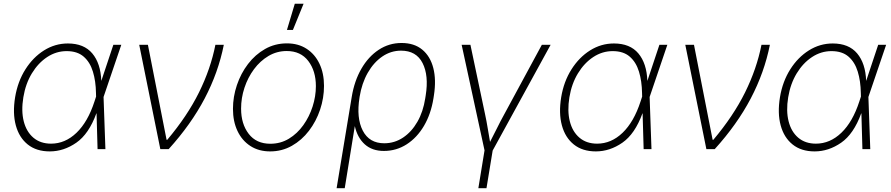

<svg xmlns="http://www.w3.org/2000/svg" viewBox="-20 -780 4661 1004"><path d="M240.2 11.7Q170.4 11.7 125.2 -24.4Q80.1 -60.5 62.7 -124.3Q45.4 -188 59.1 -272Q72.8 -354 112.8 -417.2Q152.8 -480.5 210.4 -516.6Q268.1 -552.7 335 -552.7Q418.9 -552.7 462.6 -500.7Q506.3 -448.7 509.8 -356.9L572.8 -545.9H614.3L521.5 -272.9L531.2 0H490.2L484.9 -187H483.9Q444.8 -79.6 379.2 -33.9Q313.5 11.7 240.2 11.7ZM482.4 -274.9 481.9 -293.5Q481 -356 465.8 -405.5Q450.7 -455.1 417.5 -483.9Q384.3 -512.7 328.6 -512.7Q273.9 -512.7 226.8 -481.7Q179.7 -450.7 146.7 -396.5Q113.8 -342.3 102.1 -271.5Q90.3 -200.2 104.2 -145.5Q118.2 -90.8 154.8 -59.8Q191.4 -28.8 247.1 -28.8Q320.8 -28.8 380.1 -85.7Q439.5 -142.6 474.1 -249.5Z M818.4 0 708 -545.9H753.4L851.1 -48.8H854.5Q959.5 -173.3 1020.5 -296.6Q1081.5 -419.9 1106.4 -545.9H1150.4Q1121.6 -400.9 1050.3 -265.1Q979 -129.4 861.8 0Z M1392.6 11.7Q1333 11.7 1289.3 -16.6Q1245.6 -44.9 1221.9 -95Q1198.2 -145 1198.2 -210.9Q1198.2 -273.9 1218.8 -335Q1239.3 -396 1276.9 -445.3Q1314.5 -494.6 1366.2 -523.9Q1418 -553.2 1480.5 -553.2Q1539.6 -553.2 1583 -525.1Q1626.5 -497.1 1650.4 -447Q1674.3 -397 1674.3 -331.1Q1674.3 -267.6 1653.8 -206.5Q1633.3 -145.5 1595.7 -96.2Q1558.1 -46.9 1506.3 -17.6Q1454.6 11.7 1392.6 11.7ZM1393.6 -28.3Q1447.3 -28.3 1491 -54.9Q1534.7 -81.5 1566.2 -125.7Q1597.7 -169.9 1614.7 -223.1Q1631.8 -276.4 1631.8 -329.6Q1631.8 -409.2 1592 -461.2Q1552.2 -513.2 1479.5 -513.2Q1427.7 -513.2 1384 -487.3Q1340.3 -461.4 1308.1 -418Q1275.9 -374.5 1258.3 -321Q1240.7 -267.6 1240.7 -211.9Q1240.7 -131.8 1280.5 -80.1Q1320.3 -28.3 1393.6 -28.3ZM1480.5 -623.5 1521.5 -760.3H1567.4L1511.7 -623.5Z M1740.2 204.1 1819.3 -273.4Q1833 -356.9 1869.6 -420.4Q1906.2 -483.9 1960.2 -519.5Q2014.2 -555.2 2079.6 -555.2Q2146 -555.2 2188 -520.5Q2230 -485.8 2245.8 -424.3Q2261.7 -362.8 2249 -281.2L2246.6 -265.6Q2233.4 -183.6 2197 -121.8Q2160.6 -60.1 2106.7 -25.4Q2052.7 9.3 1987.3 9.3Q1926.3 9.3 1887.7 -25.1Q1849.1 -59.6 1835.4 -120.6L1782.7 204.1ZM1860.4 -273.4 1859.9 -269.5Q1842.8 -163.1 1877 -96.9Q1911.1 -30.8 1989.3 -30.8Q2043 -30.8 2087.6 -60.5Q2132.3 -90.3 2162.6 -143.1Q2192.9 -195.8 2203.6 -265.6L2206.1 -281.2Q2222.7 -385.3 2189.7 -450.2Q2156.7 -515.1 2077.1 -515.1Q2023.9 -515.1 1979 -484.4Q1934.1 -453.6 1903.1 -399.4Q1872.1 -345.2 1860.4 -273.4Z M2481.4 204.1 2513.7 6.3 2394 -545.9H2439.9L2516.6 -182.1Q2524.4 -146 2530.3 -109.6Q2536.1 -73.2 2542.5 -38.1Q2561 -73.2 2578.9 -109.6Q2596.7 -146 2616.7 -182.1L2813.5 -545.9H2859.4L2556.2 7.3L2523.9 204.1Z M3095.7 11.7Q3025.9 11.7 2980.7 -24.4Q2935.5 -60.5 2918.2 -124.3Q2900.9 -188 2914.6 -272Q2928.2 -354 2968.3 -417.2Q3008.3 -480.5 3065.9 -516.6Q3123.5 -552.7 3190.4 -552.7Q3274.4 -552.7 3318.1 -500.7Q3361.8 -448.7 3365.2 -356.9L3428.2 -545.9H3469.7L3377 -272.9L3386.7 0H3345.7L3340.3 -187H3339.4Q3300.3 -79.6 3234.6 -33.9Q3168.9 11.7 3095.7 11.7ZM3337.9 -274.9 3337.4 -293.5Q3336.4 -356 3321.3 -405.5Q3306.2 -455.1 3272.9 -483.9Q3239.7 -512.7 3184.1 -512.7Q3129.4 -512.7 3082.3 -481.7Q3035.2 -450.7 3002.2 -396.5Q2969.2 -342.3 2957.5 -271.5Q2945.8 -200.2 2959.7 -145.5Q2973.6 -90.8 3010.3 -59.8Q3046.9 -28.8 3102.5 -28.8Q3176.3 -28.8 3235.6 -85.7Q3294.9 -142.6 3329.6 -249.5Z M3673.8 0 3563.5 -545.9H3608.9L3706.5 -48.8H3710Q3814.9 -173.3 3876 -296.6Q3937 -419.9 3961.9 -545.9H4005.9Q3977.1 -400.9 3905.8 -265.1Q3834.5 -129.4 3717.3 0Z M4239.7 11.7Q4169.9 11.7 4124.8 -24.4Q4079.6 -60.5 4062.3 -124.3Q4044.9 -188 4058.6 -272Q4072.3 -354 4112.3 -417.2Q4152.3 -480.5 4210 -516.6Q4267.6 -552.7 4334.5 -552.7Q4418.5 -552.7 4462.2 -500.7Q4505.9 -448.7 4509.3 -356.9L4572.3 -545.9H4613.8L4521 -272.9L4530.8 0H4489.7L4484.4 -187H4483.4Q4444.3 -79.6 4378.7 -33.9Q4313 11.7 4239.7 11.7ZM4481.9 -274.9 4481.4 -293.5Q4480.5 -356 4465.3 -405.5Q4450.2 -455.1 4417 -483.9Q4383.8 -512.7 4328.1 -512.7Q4273.4 -512.7 4226.3 -481.7Q4179.2 -450.7 4146.2 -396.5Q4113.3 -342.3 4101.6 -271.5Q4089.8 -200.2 4103.8 -145.5Q4117.7 -90.8 4154.3 -59.8Q4190.9 -28.8 4246.6 -28.8Q4320.3 -28.8 4379.6 -85.7Q4439 -142.6 4473.6 -249.5Z"/></svg>

Font: Inter Extra Light
Style: Italic
Weight: 200
Italic angle: -9.39999°
Designer: Rasmus Andersson
Foundry: rsms
Version: Version 4.000;git-3c8e0fc